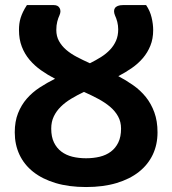

<svg xmlns="http://www.w3.org/2000/svg" viewBox="-20 -746 695 774"><path d="M327 -108Q356.5 -108 382.2 -114.2Q408 -120.5 427 -134.8Q446 -149 457 -171.8Q468 -194.5 468 -227.5Q468 -255 456 -276.8Q444 -298.5 423.5 -315.8Q403 -333 376 -347.5Q349 -362 318.5 -375.5Q291 -362.5 267 -348Q243 -333.5 225 -315.8Q207 -298 196.8 -276.5Q186.5 -255 186.5 -227.5Q186.5 -194.5 197.5 -171.8Q208.5 -149 227.5 -134.8Q246.5 -120.5 272 -114.2Q297.5 -108 327 -108ZM569 -725.5Q585 -702 591.2 -675.2Q597.5 -648.5 597.5 -625Q597.5 -589.5 586.2 -561.8Q575 -534 556 -511.8Q537 -489.5 511.5 -471.8Q486 -454 457 -439Q488.5 -422.5 517.2 -402.2Q546 -382 567.8 -355Q589.5 -328 602.2 -293Q615 -258 615 -212.5Q615 -163 595.8 -122.5Q576.5 -82 539.8 -53Q503 -24 449.5 -8Q396 8 327 8Q258 8 204.5 -8Q151 -24 114.2 -53Q77.5 -82 58.5 -122.5Q39.5 -163 39.5 -212.5Q39.5 -256.5 52.8 -289.8Q66 -323 88.2 -348.5Q110.5 -374 140 -393.2Q169.5 -412.5 202 -428.5Q172 -444 145.8 -462.5Q119.5 -481 99.5 -504.5Q79.5 -528 68 -557.8Q56.5 -587.5 56.5 -625Q56.5 -638 58 -650Q59.5 -662 63.2 -674Q67 -686 73 -698.5Q79 -711 88.5 -725.5H197Q214 -725.5 220.5 -713.2Q227 -701 220 -685Q214.5 -673.5 210.8 -658.8Q207 -644 207 -625Q207 -600 217.8 -580.5Q228.5 -561 246.8 -545.2Q265 -529.5 289.8 -516.5Q314.5 -503.5 342.5 -491Q366.5 -503 387.5 -516.2Q408.5 -529.5 423.8 -545.8Q439 -562 447.8 -582Q456.5 -602 456.5 -627.5Q456.5 -643 452.8 -657.8Q449 -672.5 443.5 -684Q440 -692.5 439.8 -700Q439.5 -707.5 443.2 -713.2Q447 -719 455 -722.2Q463 -725.5 476 -725.5Z"/></svg>

Font: Lato 2
Style: Regular
Weight: 800
Designer: Lukasz Dziedzic with Adam Twardoch and Botio Nikoltchev
Foundry: tyPoland Lukasz Dziedzic
Version: Version 2.015; 2015-08-06; http://www.latofonts.com/